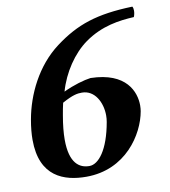

<svg xmlns="http://www.w3.org/2000/svg" viewBox="-73 -673 660 746"><g transform="rotate(-10 257.0 -300.0)"><path d="M169.1 -289C211.7 -312.5 229.6 -315 247.6 -315C297.6 -315 325.1 -263.5 325.1 -211.2C325.1 -202.8 324.4 -194.3 322.9 -186C303.9 -78 263.2 -29 227.2 -29C188.1 -29 150.1 -52.9 150.1 -146.5C150.1 -172.6 153.1 -204.1 159.8 -242C161.7 -253 166.1 -278 169.1 -289ZM497.4 -569C500.4 -576 502.4 -585.2 502.4 -593.6C502.4 -600 501.3 -605.9 498.7 -610C356.9 -605.5 277.1 -578.5 189.6 -513C101.7 -447.2 51.4 -342 34.5 -246C29.3 -216.6 26.9 -190.5 26.9 -167.3C26.9 -21.3 121.2 10 208.3 10C364.3 10 444.5 -115.5 460.1 -204C461.2 -210.6 462 -218.2 462 -226.5C462 -280.2 431.5 -362 290.5 -365C265.9 -362 221.2 -349.5 181.9 -330.5C202.1 -402.5 248 -470.7 301.9 -509C369.3 -557 439.9 -566 497.4 -569Z"/></g></svg>

Font: Linux Biolinum O 
Style: Bold Italic
Weight: 700
Designer: Philipp H. Poll
Foundry: Philipp H. Poll
Version: Version 1.3.2